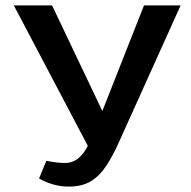

<svg xmlns="http://www.w3.org/2000/svg" viewBox="-20 -678 706 708"><path d="M234 10Q202 10 174 1.5Q146 -7 124 -20L151 -85Q172 -81 188 -79Q204 -77 219 -77Q244 -77 263 -90Q282 -103 297 -128Q312 -153 326 -189L511 -658H646L416 -148Q395 -102 371.5 -66Q348 -30 315.5 -10Q283 10 234 10ZM315 -119 31 -658H172L391 -198Z"/></svg>

Font: Ysabeau Office
Style: Bold
Weight: 700
Designer: Christian Thalmann (Catharsis Fonts)
Version: Version 2.001;gftools[0.9.30]; featfreeze: tnum,lnum,ss02